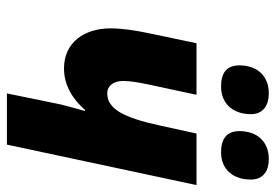

<svg xmlns="http://www.w3.org/2000/svg" viewBox="-141 -656 797 555"><g transform="rotate(90 257.5 -378.5)"><path d="M230 -619C280 -619 310 -654 310 -705C310 -742 283 -757 250 -757C198 -757 169 -722 169 -672C169 -634 192 -619 230 -619ZM420 -619C470 -619 499 -654 499 -705C499 -742 473 -757 440 -757C388 -757 359 -722 359 -672C359 -634 383 -619 420 -619ZM250 0H398L515 -548H366L343 -443C320 -336 294 -290 250 -290C228 -290 214 -308 214 -336C214 -358 219 -383 224 -408L254 -548H105L77 -415C68 -372 62 -334 62 -300C62 -223 103 -165 178 -165C226 -165 267 -190 298 -226H301C295 -205 288 -180 282 -156Z"/></g></svg>

Font: Noto Sans Display SemiCondensed Extra
Style: Italic
Weight: 800
Width: 4
Italic angle: -12°
Designer: Monotype Design Team
Foundry: Monotype Imaging Inc.
Version: Version 1.900